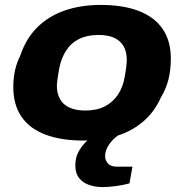

<svg xmlns="http://www.w3.org/2000/svg" viewBox="-20 -559 748 780"><path d="M318 12Q229 12 165 -12Q101 -36 67.5 -84.5Q34 -133 34 -206Q34 -241 41 -273Q48 -305 62 -332Q85 -402 131.5 -448Q178 -494 243.5 -516.5Q309 -539 389 -539Q479 -539 542.5 -515Q606 -491 640 -442.5Q674 -394 674 -320Q674 -274 664 -235Q654 -196 634 -164Q608 -105 562 -65.5Q516 -26 454.5 -7Q393 12 318 12ZM327 -110Q373 -110 406 -127Q439 -144 459.5 -175Q480 -206 487 -249Q491 -271 492.5 -283.5Q494 -296 494.5 -303.5Q495 -311 495 -317Q495 -348 482.5 -370.5Q470 -393 445 -405Q420 -417 380 -417Q334 -417 301 -400.5Q268 -384 248 -352.5Q228 -321 220 -278Q216 -257 214.5 -244.5Q213 -232 212 -224.5Q211 -217 211 -211Q211 -180 223.5 -157Q236 -134 262 -122Q288 -110 327 -110ZM396 201Q368 201 342.5 192.5Q317 184 301.5 164.5Q286 145 286 113Q286 83 297.5 60.5Q309 38 326 20.5Q343 3 360 -12H460L459 -8Q438 6 422.5 29Q407 52 407 75Q407 92 418.5 105Q430 118 454 118H518L506 186Q481 193 450.5 197Q420 201 396 201Z"/></svg>

Font: Archivo SemiExpanded ExtraBold
Style: Italic
Weight: 800
Width: 6
Italic angle: -10°
Designer: Hector Gatti
Foundry: Omnibus-Type
Version: Version 2.001